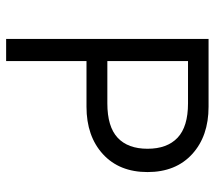

<svg xmlns="http://www.w3.org/2000/svg" viewBox="-57 -643 700 626"><g transform="rotate(90 293.0 -330.0)"><path d="M328 -660Q424 -660 482.5 -606.5Q541 -553 541 -461Q541 -369 482.5 -315.5Q424 -262 328 -262H179V0H107V-660ZM317 -330Q393 -330 429 -363.5Q465 -397 465 -461Q465 -525 429 -559Q393 -593 317 -593H179V-330Z"/></g></svg>

Font: Kantumruy Pro
Style: Regular
Weight: 400
Designer: Sovichet Tep
Foundry: Sovichet Tep
Version: Version 1.002